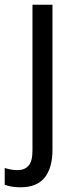

<svg xmlns="http://www.w3.org/2000/svg" viewBox="-60 -556 321 816"><path d="M27 240Q6 240 -11 237Q-28 234 -40 229V158Q-27 162 -13.5 164.5Q0 167 15 167Q44 167 61 148.5Q78 130 78 84V-536H163V81Q163 157 130 198.5Q97 240 27 240Z"/></svg>

Font: Noto Sans Kannada SemiCondensed
Style: Regular
Weight: 400
Width: 4
Designer: Jelle Bosma - Monotype Design Team
Foundry: Monotype Imaging Inc.
Version: Version 2.005; ttfautohint (v1.8.4.7-5d5b)